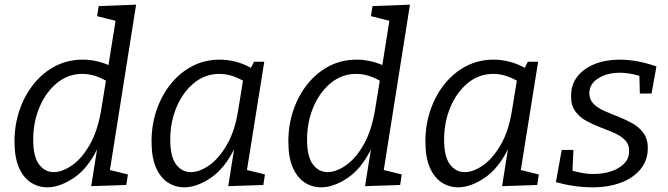

<svg xmlns="http://www.w3.org/2000/svg" viewBox="-20 -792 2857 821"><path d="M182 9Q144 9 112 -11.5Q80 -32 61 -75.5Q42 -119 42 -187Q42 -259 64 -322.5Q86 -386 125.5 -434.5Q165 -483 218 -510Q271 -537 334 -537Q360 -537 387.5 -531.5Q415 -526 444 -514L474 -703L395 -723L402 -766L562 -772L450 -65L527 -46L520 -1L370 4L395 -153Q354 -70 294.5 -30.5Q235 9 182 9ZM210 -56Q246 -56 288 -85Q330 -114 364 -173.5Q398 -233 413 -324L433 -447Q382 -476 332 -476Q271 -476 223.5 -437Q176 -398 149 -334Q122 -270 122 -195Q122 -122 147 -89Q172 -56 210 -56Z M768 9Q730 9 698 -11.5Q666 -32 647 -75.5Q628 -119 628 -187Q628 -259 650 -322.5Q672 -386 711.5 -434.5Q751 -483 804 -510Q857 -537 920 -537Q951 -537 984.5 -529Q1018 -521 1053 -502L1066 -528H1110L1036 -65L1113 -46L1106 -1L956 4L981 -154Q940 -71 880.5 -31Q821 9 768 9ZM796 -56Q833 -56 874.5 -85Q916 -114 950.5 -173.5Q985 -233 999 -324L1019 -447Q968 -476 918 -476Q857 -476 809.5 -437Q762 -398 735 -334Q708 -270 708 -195Q708 -122 733 -89Q758 -56 796 -56Z M1353 9Q1315 9 1283 -11.5Q1251 -32 1232 -75.5Q1213 -119 1213 -187Q1213 -259 1235 -322.5Q1257 -386 1296.5 -434.5Q1336 -483 1389 -510Q1442 -537 1505 -537Q1531 -537 1558.5 -531.5Q1586 -526 1615 -514L1645 -703L1566 -723L1573 -766L1733 -772L1621 -65L1698 -46L1691 -1L1541 4L1566 -153Q1525 -70 1465.5 -30.5Q1406 9 1353 9ZM1381 -56Q1417 -56 1459 -85Q1501 -114 1535 -173.5Q1569 -233 1584 -324L1604 -447Q1553 -476 1503 -476Q1442 -476 1394.5 -437Q1347 -398 1320 -334Q1293 -270 1293 -195Q1293 -122 1318 -89Q1343 -56 1381 -56Z M1939 9Q1901 9 1869 -11.5Q1837 -32 1818 -75.5Q1799 -119 1799 -187Q1799 -259 1821 -322.5Q1843 -386 1882.5 -434.5Q1922 -483 1975 -510Q2028 -537 2091 -537Q2122 -537 2155.5 -529Q2189 -521 2224 -502L2237 -528H2281L2207 -65L2284 -46L2277 -1L2127 4L2152 -154Q2111 -71 2051.5 -31Q1992 9 1939 9ZM1967 -56Q2004 -56 2045.5 -85Q2087 -114 2121.5 -173.5Q2156 -233 2170 -324L2190 -447Q2139 -476 2089 -476Q2028 -476 1980.5 -437Q1933 -398 1906 -334Q1879 -270 1879 -195Q1879 -122 1904 -89Q1929 -56 1967 -56Z M2514 9Q2438 9 2357 -13L2382 -151H2432L2428 -62Q2449 -56 2471.5 -52Q2494 -48 2518 -48Q2559 -48 2593.5 -59.5Q2628 -71 2649 -92.5Q2670 -114 2670 -145Q2671 -174 2653 -192.5Q2635 -211 2606.5 -223.5Q2578 -236 2546 -248Q2514 -260 2485.5 -276Q2457 -292 2439 -317.5Q2421 -343 2422 -383Q2422 -431 2449.5 -465.5Q2477 -500 2524 -518.5Q2571 -537 2630 -537Q2703 -537 2787 -508L2766 -392H2716L2714 -468Q2692 -474 2671 -477.5Q2650 -481 2631 -481Q2576 -481 2538 -457Q2500 -433 2500 -393Q2500 -366 2518 -348Q2536 -330 2564.5 -317.5Q2593 -305 2625 -292.5Q2657 -280 2686 -263.5Q2715 -247 2733 -221Q2751 -195 2750 -155Q2749 -105 2718.5 -68Q2688 -31 2635 -11Q2582 9 2514 9Z"/></svg>

Font: Bitter
Style: Italic
Weight: 400
Italic angle: -9°
Designer: Sol Matas, and Bitter project Authors
Foundry: Sol Matas
Version: Version 2.001